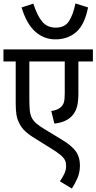

<svg xmlns="http://www.w3.org/2000/svg" viewBox="-20 -908 558 1112"><path d="M518 -552H434V-370Q434 -322 427 -294Q420 -266 404 -245Q371 -201 295 -192L277 -265Q297 -268 311 -274Q325 -280 335 -290Q346 -301 350.5 -317Q355 -333 355 -369V-552H150V-335Q150 -295 152.5 -269.5Q155 -244 164 -226Q173 -208 190.5 -193Q208 -178 238 -160L340 -98Q396 -64 419.5 -31Q443 2 443 50Q443 91 428 125Q413 159 396 184L327 142Q341 122 352 99.5Q363 77 363 53Q363 35 356.5 20.5Q350 6 330.5 -10.5Q311 -27 273 -50L185 -105Q151 -125 126.5 -147.5Q102 -170 89 -200Q79 -220 75 -245.5Q71 -271 71 -311V-552H0V-622H518ZM490 -865Q470 -764 421 -722Q372 -680 301 -680Q235 -680 184.5 -724.5Q134 -769 105 -865L173 -887Q196 -816 225 -782Q254 -748 303 -748Q355 -748 379 -784.5Q403 -821 417 -888Z"/></svg>

Font: Noto Sans SemiCondensed
Style: Regular
Weight: 400
Width: 4
Designer: Monotype Design Team
Foundry: Monotype Imaging Inc.
Version: Version 2.013; ttfautohint (v1.8.4.7-5d5b)